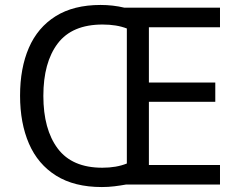

<svg xmlns="http://www.w3.org/2000/svg" viewBox="-20 -745 968 775"><path d="M386 -725Q436 -725 482 -714H868V-635H581V-412H849V-334H581V-79H868V0H488Q466 4 441.5 7Q417 10 391 10Q280 10 206.5 -36Q133 -82 97 -165Q61 -248 61 -359Q61 -470 96.5 -552Q132 -634 204.5 -679.5Q277 -725 386 -725ZM394 -646Q271 -646 213 -569.5Q155 -493 155 -358Q155 -223 213 -145.5Q271 -68 393 -68Q450 -68 492 -85V-630Q451 -646 394 -646Z"/></svg>

Font: Noto Sans Chorasmian
Style: Regular
Weight: 400
Designer: Federico Parra Barrios
Foundry: Google LLC
Version: Version 1.004; ttfautohint (v1.8.4.7-5d5b)